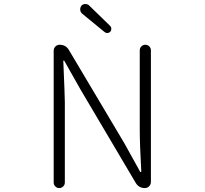

<svg xmlns="http://www.w3.org/2000/svg" viewBox="-20 -956 1040 976"><path d="M252.9 -28.3V-698.2Q252.9 -710.9 261.7 -719.7Q270.5 -728.5 283.2 -728.5Q314.5 -728.5 330.1 -702.1L612.3 -227.5L692.4 -83Q693.4 -81.1 695.8 -81.1Q698.2 -81.1 698.2 -84Q690.4 -224.6 690.4 -296.9V-700.2Q690.4 -711.9 698.7 -720.2Q707 -728.5 718.8 -728.5Q730.5 -728.5 738.8 -720.2Q747.1 -711.9 747.1 -700.2V-31.2Q747.1 -18.6 738.3 -9.3Q729.5 0 716.8 0Q685.5 0 669.9 -26.4L388.7 -502L307.6 -645.5Q306.6 -648.4 304.2 -648.4Q301.8 -648.4 301.8 -645.5Q309.6 -463.9 309.6 -436.5V-28.3Q309.6 -16.6 301.3 -8.3Q293 0 281.2 0Q269.5 0 261.2 -8.3Q252.9 -16.6 252.9 -28.3ZM541 -794.9Q535.2 -789.1 527.3 -788.1Q526.4 -788.1 525.4 -788.1Q517.6 -788.1 511.7 -793L397.5 -886.7Q387.7 -895.5 387.7 -908.2Q387.7 -918.9 393.6 -926.8Q401.4 -935.5 413.1 -935.5Q414.1 -935.5 414.1 -935.5Q424.8 -935.5 432.6 -928.7L540 -824.2Q545.9 -818.4 545.9 -808.6Q545.9 -800.8 541 -794.9Z"/></svg>

Font: Gen Jyuu Gothic L Monospace Light
Style: Regular
Weight: 300
Designer: [Source Han Sans]
Ryoko NISHIZUKA  (kana & ideographs); Paul D. Hunt (Latin, Greek & Cyrillic); Wenlong ZHANG  (bopomofo
Version: Version 1.002.20150607